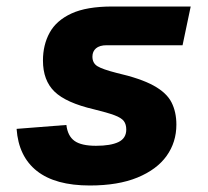

<svg xmlns="http://www.w3.org/2000/svg" viewBox="-20 -558 640 590"><path d="M256 12Q150 12 93.5 -32.5Q37 -77 31 -162L184 -174Q188 -140 209 -125Q230 -110 275 -110Q320 -110 344 -121.5Q368 -133 368 -160Q368 -176 360.5 -186Q353 -196 331.5 -204Q310 -212 269 -222Q183 -242 147.5 -276.5Q112 -311 112 -372Q112 -420 132.5 -457.5Q153 -495 199.5 -516.5Q246 -538 325 -538H566L541 -419H308Q286 -419 275 -409.5Q264 -400 264 -384Q264 -364 279.5 -354.5Q295 -345 338 -334Q412 -317 452 -295Q492 -273 507 -243.5Q522 -214 522 -175Q522 -121 492 -79Q462 -37 402.5 -12.5Q343 12 256 12Z"/></svg>

Font: Geist Mono ExtraBold
Style: Italic
Weight: 800
Italic angle: -12°
Monospace: yes
Designer: Basement.studio, Andrés Briganti, Mateo Zaragoza
Foundry: Basement.studio, Vercel, Andrés Briganti, Guido Ferreyra, Mateo Zaragoza
Version: Version 1.500; ttfautohint (v1.8.4.7-5d5b)